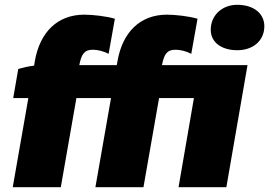

<svg xmlns="http://www.w3.org/2000/svg" viewBox="-20 -779 1120 799"><path d="M56 -492 35 -371H98L33 0H233L298 -371H442L377 0H577L642 -371H787L723 0H922L1010 -508H654C663 -554 675 -572 710 -572C729 -572 753 -567 776 -555L802 -701C769 -711 711 -718 675 -718C563 -718 490 -645 469 -525L466 -508H310C319 -554 331 -572 366 -572C385 -572 409 -567 432 -555L458 -701C425 -711 367 -718 331 -718C219 -718 146 -645 125 -525L122 -506C98 -503 73 -497 56 -492ZM968 -570C1031 -570 1080 -608 1080 -670C1080 -721 1038 -759 967 -759C905 -759 857 -716 857 -655C857 -604 900 -570 968 -570Z"/></svg>

Font: Fixel Text 20240404 Black
Style: Italic
Weight: 900
Width: 4
Italic angle: -10°
Designer: AlfaBravo + MacPaw
Foundry: Kyrylo Tkachov, Marchela Mozhyna, Serhii Makarenko, Maria Weinstein, Zakhar Kryvoshyya
Version: Version 1.211;Glyphs 3.2 (3225)